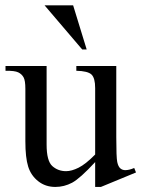

<svg xmlns="http://www.w3.org/2000/svg" viewBox="-20 -699 540 732"><path d="M423.3 -447.3V-176.3Q423.3 -98.6 427 -81.3Q430.7 -64 438.7 -57.1Q446.8 -50.3 457.5 -50.3Q472.7 -50.3 491.7 -58.6L498.5 -41.5L364.7 13.7H342.8V-81.1Q285.2 -18.6 254.9 -2.4Q224.6 13.7 190.9 13.7Q153.3 13.7 125.7 -8.1Q98.1 -29.8 87.4 -64Q76.7 -98.1 76.7 -160.6V-360.4Q76.7 -392.1 69.8 -404.3Q63 -416.5 49.6 -423.1Q36.1 -429.7 1 -429.2V-447.3H157.7V-147.9Q157.7 -85.4 179.4 -65.9Q201.2 -46.4 231.9 -46.4Q252.9 -46.4 279.5 -59.6Q306.2 -72.8 342.8 -109.9V-363.3Q342.8 -401.4 328.9 -414.8Q314.9 -428.2 271 -429.2V-447.3ZM149.9 -678.7H258.8L310.5 -510.3H293.5Z"/></svg>

Font: Jameel Khushkhat-L
Style: Regular
Weight: 400
Version: Version 3.5